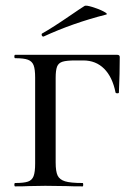

<svg xmlns="http://www.w3.org/2000/svg" viewBox="-20 -663 470 683"><path d="M34 -12Q65 -12 79.5 -17Q94 -22 99.5 -36.5Q105 -51 105 -81V-387Q105 -417 99.5 -431Q94 -445 79.5 -450.5Q65 -456 34 -456Q31 -456 31 -462Q31 -468 34 -468H397Q406 -468 406 -460Q406 -403 403 -334Q403 -331 397.5 -331Q392 -331 391 -334Q380 -389 350.5 -418.5Q321 -448 276 -448H248Q217 -448 202.5 -443.5Q188 -439 183 -426Q178 -413 178 -386V-85Q178 -53 185 -38.5Q192 -24 211.5 -18Q231 -12 274 -12Q276 -12 276 -6Q276 0 274 0Q237 0 217 -1L141 -2L82 -1Q65 0 34 0Q31 0 31 -6Q31 -12 34 -12ZM134 -533Q130 -533 128.5 -537.5Q127 -542 130 -544Q166 -564 233 -610Q265 -632 281 -642Q286 -645 309 -638Q332 -631 349 -622Q366 -613 357 -611Q239 -581 135 -533Z"/></svg>

Font: Cormorant SC Medium
Style: Regular
Weight: 500
Designer: Christian Thalmann (Catharsis Fonts)
Version: Version 3.000